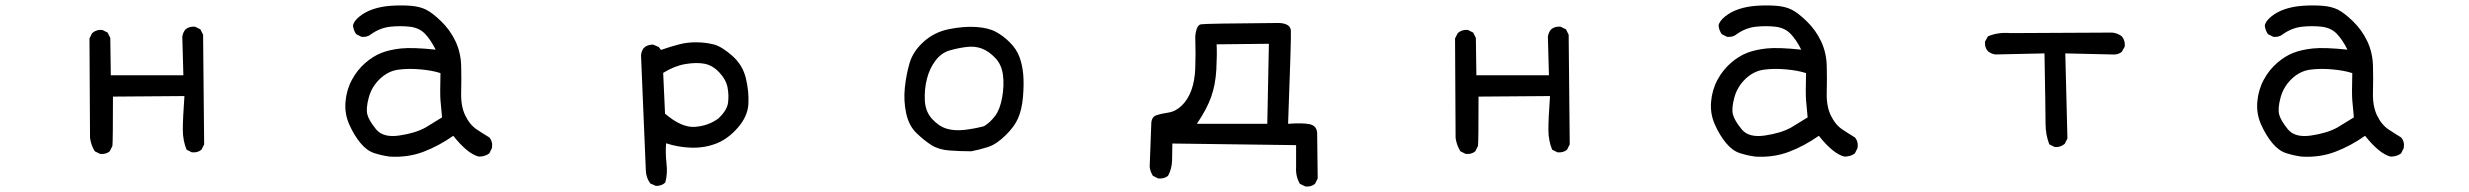

<svg xmlns="http://www.w3.org/2000/svg" viewBox="-20 -548 9040 703"><path d="M346.7 15.6 327.1 5.9Q313.5 -15.6 309.6 -43L307.6 -407.2L317.4 -426.8Q333 -440.4 354.5 -438.5L374 -428.7L383.8 -409.2L385.7 -272.5H651.4L647.5 -413.1Q649.4 -428.7 659.2 -440.4Q672.9 -452.1 694.3 -450.2L713.9 -440.4L723.6 -420.9L727.5 -19.5L717.8 0Q704.1 11.7 682.6 9.8L663.1 0Q649.4 -33.2 649.4 -73.7Q649.4 -114.3 655.3 -196.3L393.6 -194.3Q393.6 -33.2 391.6 -13.7L381.8 5.9Q368.2 17.6 346.7 15.6Z M1407.2 25.4Q1377.9 21.5 1350.6 12.7Q1323.2 3.9 1299.8 -24.4Q1276.4 -52.7 1258.8 -92.3Q1241.2 -131.8 1245.1 -175.8Q1249 -219.7 1268.6 -255.9Q1288.1 -292 1317.4 -317.4Q1346.7 -342.8 1377 -354.5Q1407.2 -366.2 1448.7 -370.6Q1490.2 -375 1575.2 -366.2Q1556.6 -403.3 1535.6 -424.8Q1514.6 -446.3 1480.5 -450.2Q1446.3 -454.1 1409.2 -450.2Q1372.1 -446.3 1338.9 -422.9Q1325.2 -411.1 1303.7 -413.1L1284.2 -422.9Q1274.4 -436.5 1272.5 -454.1Q1274.4 -469.7 1295.9 -487.3Q1317.4 -504.9 1346.7 -514.6Q1376 -524.4 1412.1 -526.9Q1448.2 -529.3 1482.4 -526.9Q1516.6 -524.4 1540 -512.7Q1563.5 -501 1595.7 -469.7Q1627.9 -438.5 1647.5 -397.5Q1667 -356.4 1668.5 -308.1Q1669.9 -259.8 1668.5 -209.5Q1667 -159.2 1683.6 -125Q1700.2 -90.8 1726.1 -73.7Q1752 -56.6 1771.5 -44.9Q1785.2 -29.3 1781.2 -5.9L1771.5 13.7Q1755.9 25.4 1733.4 25.4Q1692.4 15.6 1639.6 -50.8Q1586.9 -13.7 1530.3 7.8Q1473.6 29.3 1407.2 25.4ZM1538.1 -81.1 1598.6 -118.2Q1594.7 -155.3 1592.8 -180.7Q1590.8 -206.1 1592.8 -280.3Q1563.5 -290 1520 -293.9Q1476.6 -297.9 1439 -293Q1401.4 -288.1 1371.1 -259.3Q1340.8 -230.5 1330.1 -190.4Q1319.3 -150.4 1325.2 -128.4Q1331.1 -106.4 1356.9 -74.7Q1382.8 -43 1441.9 -51.8Q1501 -60.5 1538.1 -81.1Z M2381.8 132.8 2361.3 124Q2345.7 103.5 2344.7 76.2Q2343.8 48.8 2327.1 -344.7Q2328.1 -360.4 2336.9 -372.1Q2349.6 -384.8 2371.1 -384.8L2391.6 -376L2400.4 -365.2Q2436.5 -377.9 2467.3 -385.7Q2498 -393.6 2531.2 -393.1Q2564.5 -392.6 2593.3 -385.3Q2622.1 -377.9 2660.6 -344.2Q2699.2 -310.5 2710.9 -261.7Q2722.7 -212.9 2720.2 -167.5Q2717.8 -122.1 2681.6 -80.6Q2645.5 -39.1 2602.5 -22.5Q2559.6 -5.9 2511.2 -7.3Q2462.9 -8.8 2418.9 -23.4Q2416 12.7 2420.4 50.3Q2424.8 87.9 2416 120.1Q2403.3 132.8 2381.8 132.8ZM2610.4 -114.3Q2641.6 -143.6 2645.5 -170.9Q2649.4 -198.2 2644 -227.1Q2638.7 -255.9 2614.3 -282.2Q2589.8 -308.6 2560.1 -314.5Q2530.3 -320.3 2489.7 -313.5Q2449.2 -306.6 2408.2 -281.2L2415 -131.8Q2475.6 -80.1 2524.4 -83.5Q2573.2 -86.9 2610.4 -114.3Z M3536.1 5.9Q3494.1 5.9 3455.6 2.9Q3417 0 3390.6 -16.6Q3364.3 -33.2 3335.9 -60.5Q3307.6 -87.9 3297.9 -133.3Q3288.1 -178.7 3293 -226.6Q3297.9 -274.4 3310.5 -317.4Q3323.2 -360.4 3362.3 -395.5Q3401.4 -430.7 3455.1 -441.4Q3508.8 -452.1 3553.7 -449.2Q3598.6 -446.3 3626 -431.6Q3653.3 -417 3677.7 -392.6Q3702.1 -368.2 3712.9 -338.9Q3723.6 -309.6 3726.6 -274.4Q3729.5 -239.3 3725.6 -193.4Q3721.7 -147.5 3708 -115.7Q3694.3 -84 3661.1 -51.8Q3627.9 -19.5 3597.7 -9.8Q3567.4 0 3536.1 5.9ZM3583 -85.9Q3605.5 -99.6 3623.5 -123.5Q3641.6 -147.5 3649.4 -191.4Q3657.2 -235.4 3652.3 -273.4Q3647.5 -311.5 3624 -335.9Q3600.6 -360.4 3575.2 -370.1Q3549.8 -379.9 3518.6 -376Q3487.3 -372.1 3457 -363.3Q3426.8 -354.5 3405.3 -326.2Q3383.8 -297.9 3374 -259.8Q3364.3 -221.7 3366.2 -180.7Q3368.2 -139.6 3392.6 -112.8Q3417 -85.9 3445.3 -77.1Q3473.6 -68.4 3509.8 -72.3Q3545.9 -76.2 3583 -85.9Z M4759.8 134.8 4739.3 125Q4723.6 97.7 4725.6 64.5V-16.6L4272.5 -22.5Q4272.5 9.8 4271.5 40Q4270.5 70.3 4256.8 95.7Q4242.2 107.4 4220.7 105.5L4201.2 95.7Q4191.4 80.1 4189.5 62.5L4195.3 -92.8Q4195.3 -119.1 4212.9 -125.5Q4230.5 -131.8 4257.3 -135.7Q4284.2 -139.6 4306.6 -161.1Q4329.1 -182.6 4341.8 -216.8Q4354.5 -251 4356.4 -297.9Q4358.4 -344.7 4356.4 -415Q4360.4 -456.1 4377 -459Q4393.6 -461.9 4663.1 -463.9Q4705.1 -461.9 4706.5 -435.5Q4708 -409.2 4696.3 -94.7Q4749 -98.6 4774.9 -93.3Q4800.8 -87.9 4802.7 -61.5L4804.7 105.5L4794.9 125Q4781.2 136.7 4759.8 134.8ZM4620.1 -94.7 4626 -387.7 4434.6 -385.7Q4436.5 -348.6 4433.6 -293.9Q4430.7 -239.3 4415 -194.3Q4399.4 -149.4 4362.3 -94.7Z M5346.7 15.6 5327.1 5.9Q5313.5 -15.6 5309.6 -43L5307.6 -407.2L5317.4 -426.8Q5333 -440.4 5354.5 -438.5L5374 -428.7L5383.8 -409.2L5385.7 -272.5H5651.4L5647.5 -413.1Q5649.4 -428.7 5659.2 -440.4Q5672.9 -452.1 5694.3 -450.2L5713.9 -440.4L5723.6 -420.9L5727.5 -19.5L5717.8 0Q5704.1 11.7 5682.6 9.8L5663.1 0Q5649.4 -33.2 5649.4 -73.7Q5649.4 -114.3 5655.3 -196.3L5393.6 -194.3Q5393.6 -33.2 5391.6 -13.7L5381.8 5.9Q5368.2 17.6 5346.7 15.6Z M6407.2 25.4Q6377.9 21.5 6350.6 12.7Q6323.2 3.9 6299.8 -24.4Q6276.4 -52.7 6258.8 -92.3Q6241.2 -131.8 6245.1 -175.8Q6249 -219.7 6268.6 -255.9Q6288.1 -292 6317.4 -317.4Q6346.7 -342.8 6377 -354.5Q6407.2 -366.2 6448.7 -370.6Q6490.2 -375 6575.2 -366.2Q6556.6 -403.3 6535.6 -424.8Q6514.6 -446.3 6480.5 -450.2Q6446.3 -454.1 6409.2 -450.2Q6372.1 -446.3 6338.9 -422.9Q6325.2 -411.1 6303.7 -413.1L6284.2 -422.9Q6274.4 -436.5 6272.5 -454.1Q6274.4 -469.7 6295.9 -487.3Q6317.4 -504.9 6346.7 -514.6Q6376 -524.4 6412.1 -526.9Q6448.2 -529.3 6482.4 -526.9Q6516.6 -524.4 6540 -512.7Q6563.5 -501 6595.7 -469.7Q6627.9 -438.5 6647.5 -397.5Q6667 -356.4 6668.5 -308.1Q6669.9 -259.8 6668.5 -209.5Q6667 -159.2 6683.6 -125Q6700.2 -90.8 6726.1 -73.7Q6752 -56.6 6771.5 -44.9Q6785.2 -29.3 6781.2 -5.9L6771.5 13.7Q6755.9 25.4 6733.4 25.4Q6692.4 15.6 6639.6 -50.8Q6586.9 -13.7 6530.3 7.8Q6473.6 29.3 6407.2 25.4ZM6538.1 -81.1 6598.6 -118.2Q6594.7 -155.3 6592.8 -180.7Q6590.8 -206.1 6592.8 -280.3Q6563.5 -290 6520 -293.9Q6476.6 -297.9 6439 -293Q6401.4 -288.1 6371.1 -259.3Q6340.8 -230.5 6330.1 -190.4Q6319.3 -150.4 6325.2 -128.4Q6331.1 -106.4 6356.9 -74.7Q6382.8 -43 6441.9 -51.8Q6501 -60.5 6538.1 -81.1Z M7502.9 -9.8 7483.4 -19.5Q7469.7 -54.7 7469.7 -96.2Q7469.7 -137.7 7465.8 -352.5L7286.1 -348.6Q7270.5 -350.6 7258.8 -360.4Q7246.1 -374 7248 -395.5L7258.8 -415Q7295.9 -430.7 7340.8 -426.8L7713.9 -428.7Q7733.4 -426.8 7749 -415Q7761.7 -399.4 7759.8 -377.9L7749 -358.4Q7735.4 -346.7 7713.9 -348.6L7542 -352.5L7549.8 -41L7540 -21.5Q7524.4 -7.8 7502.9 -9.8Z M8407.2 25.4Q8377.9 21.5 8350.6 12.7Q8323.2 3.9 8299.8 -24.4Q8276.4 -52.7 8258.8 -92.3Q8241.2 -131.8 8245.1 -175.8Q8249 -219.7 8268.6 -255.9Q8288.1 -292 8317.4 -317.4Q8346.7 -342.8 8377 -354.5Q8407.2 -366.2 8448.7 -370.6Q8490.2 -375 8575.2 -366.2Q8556.6 -403.3 8535.6 -424.8Q8514.6 -446.3 8480.5 -450.2Q8446.3 -454.1 8409.2 -450.2Q8372.1 -446.3 8338.9 -422.9Q8325.2 -411.1 8303.7 -413.1L8284.2 -422.9Q8274.4 -436.5 8272.5 -454.1Q8274.4 -469.7 8295.9 -487.3Q8317.4 -504.9 8346.7 -514.6Q8376 -524.4 8412.1 -526.9Q8448.2 -529.3 8482.4 -526.9Q8516.6 -524.4 8540 -512.7Q8563.5 -501 8595.7 -469.7Q8627.9 -438.5 8647.5 -397.5Q8667 -356.4 8668.5 -308.1Q8669.9 -259.8 8668.5 -209.5Q8667 -159.2 8683.6 -125Q8700.2 -90.8 8726.1 -73.7Q8752 -56.6 8771.5 -44.9Q8785.2 -29.3 8781.2 -5.9L8771.5 13.7Q8755.9 25.4 8733.4 25.4Q8692.4 15.6 8639.6 -50.8Q8586.9 -13.7 8530.3 7.8Q8473.6 29.3 8407.2 25.4ZM8538.1 -81.1 8598.6 -118.2Q8594.7 -155.3 8592.8 -180.7Q8590.8 -206.1 8592.8 -280.3Q8563.5 -290 8520 -293.9Q8476.6 -297.9 8439 -293Q8401.4 -288.1 8371.1 -259.3Q8340.8 -230.5 8330.1 -190.4Q8319.3 -150.4 8325.2 -128.4Q8331.1 -106.4 8356.9 -74.7Q8382.8 -43 8441.9 -51.8Q8501 -60.5 8538.1 -81.1Z"/></svg>

Font: NaikaiFont
Style: Regular-Lite
Weight: 400
Version: Version 1.67